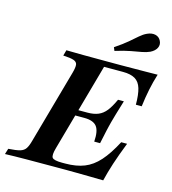

<svg xmlns="http://www.w3.org/2000/svg" viewBox="-133 -851 848 944"><g transform="rotate(15 291.0 -379.5)"><path d="M-21 0 -12.1 -29Q27.4 -31.5 46.8 -37.1Q66.1 -42.7 75.4 -56.9Q84.7 -71 91.9 -98.4L196.8 -472.6Q204.8 -501.6 202.8 -515.3Q200.8 -529 183.9 -534.7Q166.9 -540.3 130.6 -541.9L138.7 -571Q172.6 -570.2 226.2 -569.8Q279.8 -569.4 353.2 -569.4Q385.5 -569.4 415.7 -569.4Q446 -569.4 475.8 -569.8Q505.6 -570.2 537.1 -570.2Q568.5 -570.2 603.2 -571Q590.3 -529.8 581.9 -488.7Q573.4 -447.6 567.7 -400.8H537.9Q537.9 -452.4 528.6 -483.1Q519.4 -513.7 496.8 -527Q474.2 -540.3 435.5 -540.3H338.7L213.7 -93.5Q202.4 -54 210.9 -42.7Q219.4 -31.5 260.5 -31.5H276.6Q333.1 -31.5 373.8 -47.6Q414.5 -63.7 448.4 -101.6Q482.3 -139.5 516.1 -204H546Q521 -140.3 505.2 -91.9Q489.5 -43.5 479 0Q438.7 -0.8 406.5 -1.2Q374.2 -1.6 346.4 -2Q318.5 -2.4 292.3 -2.4Q266.1 -2.4 238.7 -2.4Q151.6 -2.4 86.7 -2Q21.8 -1.6 -21 0ZM237.1 -272.6 245.2 -301.6H406.5L398.4 -272.6ZM387.1 -172.6Q391.1 -227.4 373.4 -250Q355.6 -272.6 309.7 -272.6L318.5 -301.6Q350 -301.6 372.6 -310.9Q395.2 -320.2 412.5 -341.9Q429.8 -363.7 446.8 -401.6H476.6Q472.6 -387.1 466.9 -369.4Q461.3 -351.6 455.2 -330.6Q449.2 -309.7 442.7 -286.3Q439.5 -274.2 436.7 -262.5Q433.9 -250.8 431 -238.3Q428.2 -225.8 425 -210.1Q421.8 -194.4 416.9 -172.6ZM367.7 -629 360.5 -646Q400 -672.6 424.2 -693.1Q448.4 -713.7 465.3 -728.6Q482.3 -743.5 500 -751.6Q522.6 -762.1 541.9 -757.7Q561.3 -753.2 570.2 -734.7Q579 -716.9 570.6 -699.6Q562.1 -682.3 539.5 -671Q521.8 -662.9 499.6 -658.9Q477.4 -654.8 446 -649.2Q414.5 -643.5 367.7 -629Z"/></g></svg>

Font: Playfair 5pt SemiExpanded Light
Style: Bold Italic
Weight: 700
Italic angle: -15.6°
Version: Version 2.001;gftools[0.9.30]